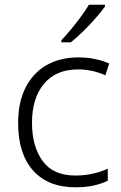

<svg xmlns="http://www.w3.org/2000/svg" viewBox="-20 -786 516 816"><path d="M301 10Q184 10 120.5 -61.5Q57 -133 57 -263Q57 -352 89 -414.5Q121 -477 178.5 -509.5Q236 -542 312 -542Q351 -542 384.5 -535Q418 -528 444 -516L428 -466Q372 -491 312 -491Q218 -491 167 -430Q116 -369 116 -264Q116 -164 161 -102Q206 -40 300 -40Q340 -40 375 -48Q410 -56 438 -69V-18Q412 -5 378 2.5Q344 10 301 10ZM426 -766V-758Q411 -737 386.5 -709Q362 -681 334 -653.5Q306 -626 281 -606H241V-615Q259 -634 281.5 -661Q304 -688 324.5 -716Q345 -744 358 -766Z"/></svg>

Font: BC Sans Light
Style: Regular
Weight: 300
Designer: Monotype Design Team
Foundry: Monotype Imaging Inc.
Version: Version 2.000;GOOG;noto-source:20170915:90ef993387c0